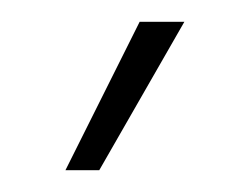

<svg xmlns="http://www.w3.org/2000/svg" viewBox="-20 -902 229 176"><path d="M108 -882H149L71 -746H40Z"/></svg>

Font: Mona Sans VF XLt
Style: Regular
Weight: 200
Designer: Deni Anggara
Foundry: GitHub
Version: Version 2.000;Glyphs 3.2.3 (3260)